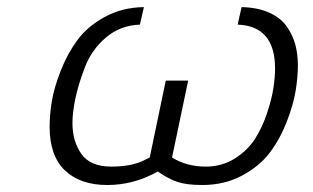

<svg xmlns="http://www.w3.org/2000/svg" viewBox="-20 -509 890 546"><path d="M121.1 -148.9Q121.1 -182.1 127.4 -220.9Q133.8 -259.8 152.8 -308.3Q171.9 -356.9 200.4 -395.5Q229 -434.1 278.1 -460.9Q327.1 -487.8 389.2 -488.8L377.9 -439Q321.8 -437 281 -402.1Q240.2 -367.2 221.2 -317.1Q202.1 -267.1 194.1 -227.5Q186 -188 186 -159.2Q186 -107.4 211.4 -71.3Q236.8 -35.2 296.9 -35.2Q312 -35.2 326.4 -36.6Q340.8 -38.1 350.3 -40Q359.9 -42 370.4 -45.4Q380.9 -48.8 385.5 -51Q390.1 -53.2 397.5 -57.1Q404.8 -61 405.8 -61L451.2 -278.8L452.1 -279.8H515.1L469.2 -61Q511.2 -35.2 564.9 -35.2Q610.8 -35.2 647.5 -58.1Q684.1 -81.1 705.1 -114Q726.1 -147 739.5 -187.5Q752.9 -228 757.6 -259Q762.2 -290 762.2 -314Q762.2 -435.1 655.8 -439L667 -488.8Q712.9 -487.8 745.8 -472.9Q778.8 -458 795.9 -433.1Q813 -408.2 820.1 -381.1Q827.1 -354 827.1 -323.2Q827.1 -290 820.6 -250Q814 -210 794.9 -161.4Q775.9 -112.8 746.8 -74.5Q717.8 -36.1 668 -9.5Q618.2 17.1 555.2 17.1Q511.2 17.1 485.1 8.5Q459 0 429.2 -21H428.2Q360.4 17.1 285.2 17.1Q208 17.1 164.6 -24.4Q121.1 -65.9 121.1 -148.9Z"/></svg>

Font: CMU Bright
Style: Oblique
Weight: 500
Italic angle: -12°
Version: Version 0.7.0